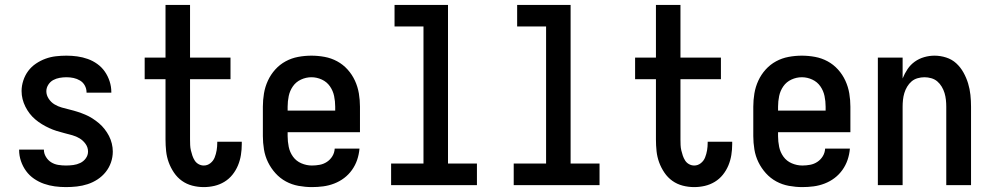

<svg xmlns="http://www.w3.org/2000/svg" viewBox="-20 -755 4040 783"><path d="M249 8Q226 8 203.5 5Q181 2 159.5 -5.5Q138 -13 119 -26Q100 -39 86.5 -57.5Q73 -76 65.5 -98Q58 -120 58 -143V-145H159V-144Q159 -129 167.5 -115Q176 -101 189 -93Q202 -85 217.5 -82.5Q233 -80 249 -80Q264 -80 279 -82Q294 -84 307.5 -90.5Q321 -97 330 -109.5Q339 -122 339 -137Q339 -154 329 -168Q319 -182 305 -190.5Q291 -199 275 -203.5Q259 -208 243 -212Q227 -216 211 -221Q195 -226 180 -233Q165 -240 151 -248.5Q137 -257 124 -268Q111 -279 101 -292Q91 -305 83.5 -320Q76 -335 72 -351Q68 -367 68 -384Q68 -405 75 -426.5Q82 -448 95 -465.5Q108 -483 126.5 -495.5Q145 -508 165.5 -515.5Q186 -523 207.5 -525.5Q229 -528 251 -528Q273 -528 295 -525Q317 -522 338 -514.5Q359 -507 377 -494Q395 -481 407.5 -463Q420 -445 427 -423.5Q434 -402 434 -380V-377H333V-378Q333 -393 326 -406Q319 -419 306.5 -426.5Q294 -434 280 -437Q266 -440 251 -440Q237 -440 223 -437.5Q209 -435 197 -428.5Q185 -422 177 -409.5Q169 -397 169 -383Q169 -367 178.5 -352.5Q188 -338 202 -329.5Q216 -321 232 -316.5Q248 -312 264.5 -308Q281 -304 296.5 -299Q312 -294 327.5 -287.5Q343 -281 357 -272Q371 -263 383.5 -252.5Q396 -242 406.5 -228.5Q417 -215 424.5 -200.5Q432 -186 436 -169.5Q440 -153 440 -137Q440 -114 432.5 -92.5Q425 -71 411 -53.5Q397 -36 378 -23.5Q359 -11 337.5 -4Q316 3 293.5 5.5Q271 8 249 8Z M811 8Q787 8 764 2Q741 -4 722 -17.5Q703 -31 689.5 -51Q676 -71 668 -93Q660 -115 657.5 -138.5Q655 -162 655 -186V-432H570V-520H655V-735H755V-520H920V-432H755V-186Q755 -175 755.5 -163.5Q756 -152 758.5 -141.5Q761 -131 764.5 -120.5Q768 -110 774 -100.5Q780 -91 790 -85.5Q800 -80 811 -80Q826 -80 838 -89.5Q850 -99 855.5 -113Q861 -127 863.5 -142Q866 -157 866 -172V-177H966V-167Q966 -145 962.5 -123Q959 -101 950.5 -80.5Q942 -60 928 -42.5Q914 -25 895 -13.5Q876 -2 854.5 3Q833 8 811 8Z M1252 8Q1225 8 1197.5 3Q1170 -2 1146 -15Q1122 -28 1103.5 -48.5Q1085 -69 1073 -93.5Q1061 -118 1056.5 -145.5Q1052 -173 1052 -200V-320Q1052 -347 1056.5 -374Q1061 -401 1072.5 -426Q1084 -451 1102.5 -471.5Q1121 -492 1145 -505Q1169 -518 1196 -523Q1223 -528 1250 -528Q1277 -528 1304 -523Q1331 -518 1355 -505Q1379 -492 1397.5 -471.5Q1416 -451 1427.5 -426Q1439 -401 1443.5 -374Q1448 -347 1448 -320V-216H1153V-200Q1153 -178 1157.5 -156Q1162 -134 1175 -116Q1188 -98 1209 -89Q1230 -80 1252 -80Q1268 -80 1284 -83Q1300 -86 1313.5 -95Q1327 -104 1335.5 -118Q1344 -132 1345 -149H1446Q1444 -125 1436.5 -103Q1429 -81 1415.5 -62Q1402 -43 1383.5 -29Q1365 -15 1343 -6.5Q1321 2 1298 5Q1275 8 1252 8ZM1347 -304V-320Q1347 -342 1342.5 -363.5Q1338 -385 1325.5 -403Q1313 -421 1292.5 -430.5Q1272 -440 1250 -440Q1228 -440 1207.5 -430.5Q1187 -421 1174.5 -403Q1162 -385 1157.5 -363.5Q1153 -342 1153 -320V-304Z M1575 0V-88H1707V-647H1589V-735H1807V-88H1925V0Z M2075 0V-88H2207V-647H2089V-735H2307V-88H2425V0Z M2811 8Q2787 8 2764 2Q2741 -4 2722 -17.5Q2703 -31 2689.5 -51Q2676 -71 2668 -93Q2660 -115 2657.5 -138.5Q2655 -162 2655 -186V-432H2570V-520H2655V-735H2755V-520H2920V-432H2755V-186Q2755 -175 2755.5 -163.5Q2756 -152 2758.5 -141.5Q2761 -131 2764.5 -120.5Q2768 -110 2774 -100.5Q2780 -91 2790 -85.5Q2800 -80 2811 -80Q2826 -80 2838 -89.5Q2850 -99 2855.5 -113Q2861 -127 2863.5 -142Q2866 -157 2866 -172V-177H2966V-167Q2966 -145 2962.5 -123Q2959 -101 2950.5 -80.5Q2942 -60 2928 -42.5Q2914 -25 2895 -13.5Q2876 -2 2854.5 3Q2833 8 2811 8Z M3252 8Q3225 8 3197.5 3Q3170 -2 3146 -15Q3122 -28 3103.5 -48.5Q3085 -69 3073 -93.5Q3061 -118 3056.5 -145.5Q3052 -173 3052 -200V-320Q3052 -347 3056.5 -374Q3061 -401 3072.5 -426Q3084 -451 3102.5 -471.5Q3121 -492 3145 -505Q3169 -518 3196 -523Q3223 -528 3250 -528Q3277 -528 3304 -523Q3331 -518 3355 -505Q3379 -492 3397.5 -471.5Q3416 -451 3427.5 -426Q3439 -401 3443.5 -374Q3448 -347 3448 -320V-216H3153V-200Q3153 -178 3157.5 -156Q3162 -134 3175 -116Q3188 -98 3209 -89Q3230 -80 3252 -80Q3268 -80 3284 -83Q3300 -86 3313.5 -95Q3327 -104 3335.5 -118Q3344 -132 3345 -149H3446Q3444 -125 3436.5 -103Q3429 -81 3415.5 -62Q3402 -43 3383.5 -29Q3365 -15 3343 -6.5Q3321 2 3298 5Q3275 8 3252 8ZM3347 -304V-320Q3347 -342 3342.5 -363.5Q3338 -385 3325.5 -403Q3313 -421 3292.5 -430.5Q3272 -440 3250 -440Q3228 -440 3207.5 -430.5Q3187 -421 3174.5 -403Q3162 -385 3157.5 -363.5Q3153 -342 3153 -320V-304Z M3560 0V-520H3661V-435Q3669 -455 3681 -473Q3693 -491 3710.5 -503.5Q3728 -516 3749 -522Q3770 -528 3791 -528Q3815 -528 3838.5 -520.5Q3862 -513 3879.5 -497Q3897 -481 3909 -459.5Q3921 -438 3928 -415Q3935 -392 3937.5 -368Q3940 -344 3940 -320V0H3839V-320Q3839 -334 3837.5 -348Q3836 -362 3832 -375.5Q3828 -389 3820.5 -401.5Q3813 -414 3802.5 -423Q3792 -432 3778 -436Q3764 -440 3750 -440Q3736 -440 3722 -436Q3708 -432 3697.5 -423Q3687 -414 3679.5 -401.5Q3672 -389 3668 -375.5Q3664 -362 3662.5 -348Q3661 -334 3661 -320V0Z"/></svg>

Font: Iosevka Curly Semibold
Style: Regular
Weight: 600
Monospace: yes
Designer: Belleve Invis
Foundry: Belleve Invis
Version: Version 22.1.2; ttfautohint (v1.8.4)